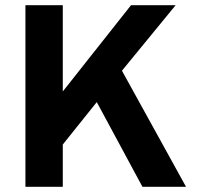

<svg xmlns="http://www.w3.org/2000/svg" viewBox="-20 -720 764 740"><path d="M78 0V-700H222V-367.5L485 -700H657L450 -447.5L697 0H529L353 -326.5L222 -163V0Z"/></svg>

Font: Overpass ExtraBold
Style: Regular
Weight: 800
Designer: Delve Withrington, Dave Bailey, Thomas Jockin
Foundry: Delve Fonts LLC
Version: Version 4.000; ttfautohint (v1.8.3)